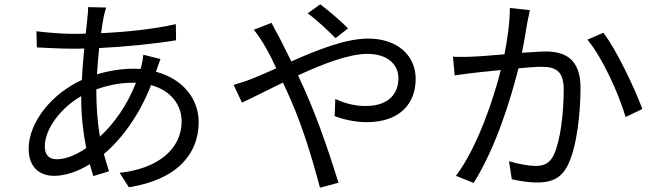

<svg xmlns="http://www.w3.org/2000/svg" viewBox="-20 -824 3040 891"><path d="M611 -440C568 -331 509 -251 444 -190C431 -263 427 -335 427 -409C474 -426 531 -440 595 -440ZM357 -361C357 -287 366 -208 380 -137C330 -102 282 -85 244 -85C207 -85 188 -105 188 -145C188 -225 261 -323 357 -378ZM705 -495C711 -510 719 -537 725 -550L645 -570C644 -554 639 -528 635 -513L632 -504C620 -505 608 -505 596 -505C546 -505 485 -496 430 -479C433 -521 436 -563 440 -601C561 -607 693 -620 797 -637L796 -712C694 -689 574 -676 449 -670C453 -699 457 -724 461 -745C464 -758 468 -776 473 -789L389 -791C389 -779 388 -760 386 -744C384 -723 381 -697 378 -668C356 -667 334 -667 312 -667C270 -667 183 -674 149 -679L151 -604C191 -602 268 -598 311 -598C330 -598 350 -598 371 -599C367 -553 362 -503 360 -453C224 -391 113 -260 113 -133C113 -48 164 -8 231 -8C284 -8 343 -29 397 -62C402 -42 408 -24 413 -7L486 -29C478 -54 470 -81 462 -109C546 -180 626 -289 681 -429C774 -404 823 -336 823 -261C823 -133 713 -41 535 -22L578 45C808 9 902 -115 902 -257C902 -366 828 -458 704 -491Z M1595 -692C1558 -731 1499 -779 1466 -804L1408 -762C1451 -731 1499 -685 1537 -647ZM1158 -686C1201 -632 1233 -570 1262 -507C1219 -488 1179 -470 1146 -457C1128 -450 1093 -438 1064 -430L1103 -348C1148 -368 1217 -404 1293 -441C1305 -415 1318 -387 1330 -359C1387 -230 1434 -70 1465 47L1551 24C1498 -145 1440 -314 1363 -474C1477 -527 1599 -574 1685 -574C1783 -574 1829 -521 1829 -461C1829 -391 1785 -332 1676 -332C1623 -332 1573 -347 1536 -365L1533 -285C1570 -271 1626 -257 1681 -257C1836 -257 1909 -344 1909 -458C1909 -566 1825 -645 1688 -645C1585 -645 1451 -592 1332 -539C1312 -580 1292 -620 1275 -653C1265 -670 1248 -702 1240 -718Z M2346 -787C2346 -720 2335 -643 2321 -572C2261 -567 2203 -562 2170 -561C2152 -560 2136 -560 2119 -560C2107 -560 2095 -560 2082 -561L2090 -474C2161 -485 2233 -492 2304 -499C2271 -367 2197 -143 2096 -8L2178 25C2283 -143 2350 -365 2386 -507C2429 -511 2468 -514 2492 -514C2555 -514 2596 -498 2596 -408C2596 -300 2581 -172 2550 -105C2529 -62 2500 -54 2463 -54C2436 -54 2383 -63 2342 -76L2355 8C2386 15 2434 23 2471 23C2536 23 2585 6 2616 -60C2657 -143 2674 -299 2674 -417C2674 -551 2601 -585 2513 -585C2489 -585 2448 -582 2402 -579C2413 -632 2422 -690 2427 -719C2431 -738 2435 -759 2439 -777ZM2706 -640C2776 -557 2854 -383 2883 -281L2961 -318C2927 -410 2842 -592 2780 -672Z"/></svg>

Font: Noto Sans KR Regular
Style: Regular
Weight: 400
Designer: Ryoko NISHIZUKA  (kana & ideographs); Paul D. Hunt (Latin, Greek & Cyrillic); Wenlong ZHANG  (bopomofo); Sandoll Communi
Foundry: Adobe Systems Incorporated
Version: Version 1.004;PS 1.004;hotconv 1.0.82;makeotf.lib2.5.63406